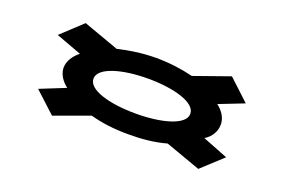

<svg xmlns="http://www.w3.org/2000/svg" viewBox="-62 -726 1124 760"><g transform="rotate(20 500.0 -346.0)"><path d="M192 -151 340 -205C390 -191 442 -185 502 -185C558 -185 610 -190 660 -204L808 -151L896 -232L789 -274C816 -290 832 -317 832 -346C832 -374 816 -399 791 -418L896 -459L808 -541L658 -488C610 -500 556 -507 502 -507C448 -507 390 -499 342 -487L192 -541L104 -459L212 -419C189 -401 170 -374 170 -346C170 -319 187 -293 211 -275L104 -232ZM500 -272C390 -272 296 -298 296 -345C296 -392 390 -419 500 -419C610 -419 704 -392 704 -345C704 -298 610 -272 500 -272Z"/></g></svg>

Font: Inconsolata UltraExpanded
Style: Bold
Weight: 700
Width: 9
Monospace: yes
Designer: Raph Levien, Cyreal, Brenton Simpson
Foundry: Raph Levien, Cyreal, Google
Version: Version 3.100